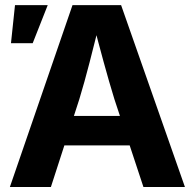

<svg xmlns="http://www.w3.org/2000/svg" viewBox="-20 -748 779 768"><path d="M19.5 0 270 -727.5H464.4L719.7 0H553.7L437.5 -351.6Q416.5 -419.9 394.8 -499.3Q373 -578.6 348.6 -673.8H382.8Q358.9 -578.6 338.4 -498.8Q317.9 -418.9 297.4 -351.6L183.6 0ZM176.3 -166.5V-284.2H563V-166.5ZM23.9 -575.2 40 -727.5H170.9L110.8 -575.2Z"/></svg>

Font: Inter 18pt
Style: Bold
Weight: 700
Designer: Rasmus Andersson
Foundry: rsms
Version: Version 4.001;git-66647c0bb